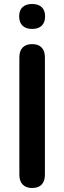

<svg xmlns="http://www.w3.org/2000/svg" viewBox="-20 -934 322 962"><path d="M141 -789C183 -789 206 -812 206 -852C206 -892 183 -914 141 -914C99 -914 76 -892 76 -852C76 -812 99 -789 141 -789ZM141 8C183 8 205 -16 205 -58V-647C205 -690 182 -713 141 -713C100 -713 77 -690 77 -647V-58C77 -16 100 8 141 8Z"/></svg>

Font: Nunito
Style: Bold
Weight: 700
Designer: Vernon Adams
Foundry: Vernon Adams
Version: Version 3.602